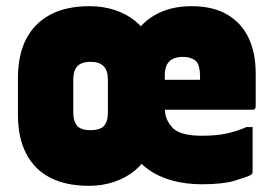

<svg xmlns="http://www.w3.org/2000/svg" viewBox="-20 -584 890 621"><path d="M269 -564Q314 -564 351.5 -551.5Q389 -539 417 -516.5Q445 -494 461 -462L405 -453Q429 -505 479.5 -534.5Q530 -564 599 -564Q668 -564 714 -537.5Q760 -511 783.5 -462.5Q807 -414 807 -347V-239Q807 -235 804.5 -232Q802 -229 797 -229Q767 -229 726 -229Q685 -229 640 -229Q595 -229 554 -229Q513 -229 483 -229H426V-326Q444 -326 466.5 -326Q489 -326 514 -326Q539 -326 562 -326Q580 -326 596.5 -326Q613 -326 627 -326V-338Q627 -353 624 -366Q621 -379 615 -385Q610 -391 598.5 -395.5Q587 -400 571 -400Q551 -400 538 -393Q525 -386 519 -373Q513 -360 513 -341V-236Q513 -209 522.5 -192.5Q532 -176 542 -167Q555 -156 577.5 -150.5Q600 -145 635 -145Q679 -145 712 -152Q745 -159 777 -173H797Q797 -135 797 -100.5Q797 -66 797 -28Q797 -26 796 -23Q795 -20 791 -18Q778 -11 739 0.5Q700 12 633 12Q582 12 537.5 0Q493 -12 459 -36.5Q425 -61 403 -100L462 -89Q444 -55 415 -31.5Q386 -8 348.5 4.5Q311 17 268 17Q193 17 142 -9.5Q91 -36 64.5 -87.5Q38 -139 38 -213V-331Q38 -406 64.5 -457.5Q91 -509 142.5 -536.5Q194 -564 269 -564ZM217 -220Q217 -210 218.5 -202Q220 -194 223 -187.5Q226 -181 230 -176Q238 -169 248 -166Q258 -163 273 -163Q292 -163 304.5 -168.5Q317 -174 323 -187Q329 -200 329 -221V-326Q329 -341 325.5 -352Q322 -363 315 -370Q308 -377 297.5 -380.5Q287 -384 273 -384Q254 -384 241.5 -378Q229 -372 223 -359Q217 -346 217 -326Z"/></svg>

Font: Recursive Black
Style: Regular
Weight: 900
Version: Version 1.085